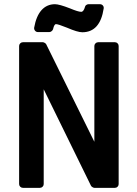

<svg xmlns="http://www.w3.org/2000/svg" viewBox="-20 -902 658 922"><path d="M71.8 -681.2Q71.8 -688.5 77.1 -693.8Q82.5 -699.2 89.8 -699.2H186Q189.9 -699.2 195.3 -695.8Q200.7 -692.4 202.1 -689L433.1 -221.2V-681.2Q433.1 -688.5 438.5 -693.8Q443.8 -699.2 451.2 -699.2H532.2Q539.6 -699.2 544.7 -693.8Q549.8 -688.5 549.8 -681.2V-18.1Q549.8 -10.7 544.7 -5.4Q539.6 0 532.2 0H433.1Q429.2 0 424.1 -3.2Q418.9 -6.3 417 -9.8L189.9 -473.1V-18.1Q189.9 -10.7 184.6 -5.4Q179.2 0 171.9 0H89.8Q82.5 0 77.1 -5.4Q71.8 -10.7 71.8 -18.1ZM162.1 -748Q153.8 -748 148.4 -754.4Q143.1 -760.7 144 -769Q153.8 -824.7 179.4 -853.3Q205.1 -881.8 244.1 -881.8Q264.6 -881.8 315.9 -861.8Q355.5 -845.2 370.1 -845.2Q381.3 -845.2 388.2 -869.1Q388.7 -874 394 -877.9Q399.4 -881.8 404.8 -881.8H460Q468.3 -881.8 473.6 -876Q479 -870.1 478 -861.8Q460.9 -747.1 375 -747.1Q352.5 -747.1 301.8 -769Q259.3 -786.1 249 -786.1Q240.2 -786.1 234.9 -762.2Q233.4 -756.8 228 -752.4Q222.7 -748 216.8 -748Z"/></svg>

Font: Fragment Mono
Style: Bold
Weight: 700
Designer: Wei Huang based on Nimbus Sans by URW Studio, based on Helvetica by Max Miedinger.
Foundry: Wei Huang
Version: Version 1.011